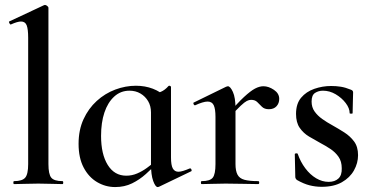

<svg xmlns="http://www.w3.org/2000/svg" viewBox="-20 -745 1506 777"><path d="M37 0Q34 0 34 -6Q34 -12 37 -12Q70 -12 82 -26Q94 -40 94 -81V-592Q94 -627 88 -642.5Q82 -658 65 -658Q51 -658 24 -646Q21 -645 18 -651Q15 -657 17 -658L158 -724Q160 -725 162 -725Q166 -725 171 -721Q176 -717 176 -714V-81Q176 -40 187.5 -26Q199 -12 233 -12Q236 -12 236 -6Q236 0 233 0Q214 0 188.5 -1Q163 -2 135 -2Q107 -2 81.5 -1Q56 0 37 0Z M446 12Q407 12 373 -8Q339 -28 318.5 -67Q298 -106 298 -163Q298 -219 318 -262.5Q338 -306 371.5 -336.5Q405 -367 446.5 -382.5Q488 -398 530 -398Q567 -398 598.5 -386Q630 -374 653 -351L591 -290Q591 -316 579.5 -335.5Q568 -355 548.5 -366.5Q529 -378 504 -378Q468 -378 442 -354Q416 -330 402.5 -289.5Q389 -249 389 -195Q389 -121 416 -77.5Q443 -34 491 -34Q514 -34 535 -43Q556 -52 574.5 -65.5Q593 -79 608 -92L616 -85Q595 -63 570 -40.5Q545 -18 514.5 -3Q484 12 446 12ZM618 12Q609 12 600 -12.5Q591 -37 591 -81V-360Q615 -367 631 -373.5Q647 -380 662 -397Q664 -399 668 -397.5Q672 -396 672 -393V-108Q672 -76 679.5 -63Q687 -50 702 -50Q710 -50 721.5 -53.5Q733 -57 747 -63Q752 -65 754.5 -59.5Q757 -54 754 -52L623 11Q621 12 618 12Z M910 -271 903 -283Q941 -328 967.5 -352.5Q994 -377 1012 -386.5Q1030 -396 1046 -396Q1067 -396 1088.5 -381.5Q1110 -367 1110 -345Q1110 -327 1099 -315Q1088 -303 1068 -303Q1050 -303 1040 -313Q1030 -323 1021 -332Q1012 -341 996 -341Q988 -341 979 -336.5Q970 -332 954 -317Q938 -302 910 -271ZM796 0Q793 0 793 -6Q793 -12 796 -12Q830 -12 841 -26Q852 -40 852 -81V-272Q852 -304 845 -319Q838 -334 820 -334Q811 -334 798 -330Q785 -326 770 -319Q766 -318 763.5 -323.5Q761 -329 764 -330L895 -394Q900 -396 902 -396Q912 -396 922.5 -373Q933 -350 933 -306V-81Q933 -54 941 -38.5Q949 -23 969 -17.5Q989 -12 1025 -12Q1029 -12 1029 -6Q1029 0 1025 0Q999 0 965.5 -1Q932 -2 893 -2Q866 -2 840.5 -1Q815 0 796 0Z M1241 -334Q1241 -311 1253 -294Q1265 -277 1284 -263.5Q1303 -250 1325 -238Q1350 -224 1373.5 -209Q1397 -194 1413 -172.5Q1429 -151 1429 -117Q1429 -85 1412.5 -55.5Q1396 -26 1363.5 -7.5Q1331 11 1282 11Q1257 11 1233 5Q1209 -1 1181 -17Q1179 -19 1177 -22Q1175 -25 1175 -29L1173 -121Q1173 -124 1178.5 -124.5Q1184 -125 1185 -122Q1196 -90 1215.5 -64Q1235 -38 1259.5 -23.5Q1284 -9 1310 -9Q1335 -9 1349.5 -22.5Q1364 -36 1363 -64Q1363 -92 1350 -110.5Q1337 -129 1317.5 -142Q1298 -155 1277 -166Q1253 -179 1230.5 -192.5Q1208 -206 1193 -227.5Q1178 -249 1178 -284Q1178 -325 1198.5 -349.5Q1219 -374 1252 -385.5Q1285 -397 1320 -397Q1341 -397 1359.5 -394Q1378 -391 1400 -382Q1409 -379 1409 -371Q1409 -352 1408 -332Q1407 -312 1407 -287Q1407 -285 1401 -285Q1395 -285 1395 -287Q1395 -307 1379 -328Q1363 -349 1338.5 -363.5Q1314 -378 1287 -378Q1269 -378 1255 -369Q1241 -360 1241 -334Z"/></svg>

Font: Cormorant Infant Light SemiBold
Style: Regular
Weight: 600
Version: Version 4.001